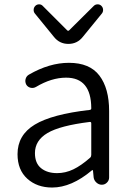

<svg xmlns="http://www.w3.org/2000/svg" viewBox="-20 -839 599 872"><path d="M216.8 12.7Q148.4 12.7 104 -27.3Q59.6 -67.4 59.6 -138.7Q59.6 -225.6 137.7 -272.9Q215.8 -320.3 387.7 -339.8Q395.5 -340.8 394.5 -348.6Q393.6 -486.3 280.3 -486.3Q213.9 -486.3 143.6 -444.3Q131.8 -437.5 119.1 -440.4Q106.4 -443.4 99.6 -454.1Q92.8 -466.8 96.2 -480Q99.6 -493.2 111.3 -500Q204.1 -553.7 293 -553.7Q387.7 -553.7 431.6 -495.6Q475.6 -437.5 475.6 -335V-33.2Q475.6 -19.5 465.8 -9.8Q456.1 0 442.4 0Q428.7 0 418 -9.8Q407.2 -19.5 405.3 -33.2L402.3 -64.5Q402.3 -66.4 400.9 -66.4Q399.4 -66.4 397.5 -65.4Q304.7 12.7 216.8 12.7ZM239.3 -52.7Q277.3 -52.7 313 -69.8Q348.6 -86.9 389.6 -123Q394.5 -127.9 394.5 -135.7V-278.3Q394.5 -286.1 387.7 -285.2Q252.9 -268.6 195.8 -234.9Q138.7 -201.2 138.7 -143.6Q138.7 -97.7 166.5 -75.2Q194.3 -52.7 239.3 -52.7ZM224.6 -671.9 138.7 -777.3Q132.8 -784.2 132.8 -793.9Q132.8 -804.7 140.6 -812.5Q147.5 -819.3 157.7 -819.3Q168 -819.3 174.8 -811.5L286.1 -700.2Q288.1 -699.2 290 -699.2Q292 -699.2 293 -700.2L406.2 -812.5Q413.1 -819.3 423.8 -819.3Q433.6 -819.3 440.4 -812.5Q448.2 -804.7 448.2 -793.9Q448.2 -784.2 442.4 -777.3L356.4 -671.9Q331.1 -639.6 290.5 -639.6Q250 -639.6 224.6 -671.9Z"/></svg>

Font: Gen Jyuu Gothic Normal
Style: Regular
Weight: 300
Designer: [Source Han Sans]
Ryoko NISHIZUKA  (kana & ideographs); Paul D. Hunt (Latin, Greek & Cyrillic); Wenlong ZHANG  (bopomofo
Version: Version 1.002.20150607